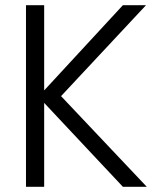

<svg xmlns="http://www.w3.org/2000/svg" viewBox="-20 -719 608 739"><path d="M80 -699H150V-371L453 -699H542L215 -349L545 0H453L150 -323V0H80Z"/></svg>

Font: Poppins Light
Style: Regular
Weight: 300
Designer: Ninad Kale (Devanagari), Jonny Pinhorn (Latin)
Version: Version 5.002